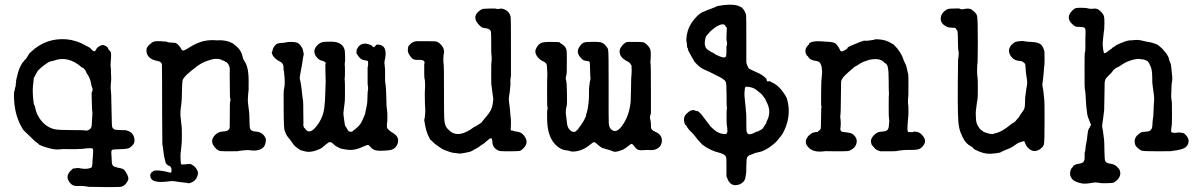

<svg xmlns="http://www.w3.org/2000/svg" viewBox="-20 -605 4963 797"><path d="M108 -389Q170 -448 255 -442Q298 -438 336 -416Q341 -414 348.5 -409.5Q356 -405 357.5 -402.5Q359 -400 363.5 -396Q368 -392 371.5 -392Q375 -392 378 -398Q381 -404 381.5 -404Q382 -404 383.5 -406Q385 -408 385 -407V-408Q385 -408 388.5 -410.5Q392 -413 392 -413Q392 -413 396 -415Q407 -420 412.5 -417Q418 -414 418.5 -414Q419 -414 419 -414Q419 -414 423.5 -411Q428 -408 429.5 -402.5Q431 -397 433.5 -396Q436 -395 436.5 -394Q437 -393 439.5 -389Q442 -385 441 -367Q438 -334 439.5 -326Q441 -318 440.5 -312.5Q440 -307 440.5 -303Q441 -299 441.5 -287Q442 -275 441.5 -272.5Q441 -270 440.5 -261Q440 -252 439.5 -245.5Q439 -239 440.5 -227Q442 -215 442 -193Q442 -171 442.5 -169.5Q443 -168 443.5 -126Q444 -84 445.5 -78.5Q447 -73 452.5 -69Q458 -65 480 -65Q502 -65 502.5 -64.5Q503 -64 510 -62Q535 -54 538 -27Q540 -13 532 -4Q520 10 508 12Q496 14 473 14.5Q450 15 446 17Q442 19 442 27.5Q442 36 442.5 36.5Q443 37 443.5 54Q444 71 445 75Q448 87 463 89Q466 90 466.5 90.5Q467 91 471.5 91.5Q476 92 477 92.5Q478 93 486.5 95Q495 97 502 109Q516 131 512 142Q502 165 484 170Q476 172 412.5 171.5Q349 171 348.5 170.5Q348 170 332.5 168Q317 166 304.5 167Q292 168 283 164Q274 160 267 149Q250 125 276 101Q284 93 285 94Q286 95 291 94Q301 91 315 94Q329 97 340.5 95.5Q352 94 352.5 93Q353 92 356 92Q363 92 363.5 74.5Q364 57 364.5 56Q365 55 365.5 44.5Q366 34 366.5 25Q367 16 366 14Q365 12 362.5 11Q360 10 354 10Q348 10 338 11Q328 12 321 13Q286 15 263.5 14Q241 13 226 15Q211 17 187 11Q163 5 151 -0.5Q139 -6 139.5 -7Q140 -8 136.5 -10.5Q133 -13 131 -14.5Q129 -16 125 -19Q121 -22 111 -32.5Q101 -43 95.5 -47.5Q90 -52 83.5 -59Q77 -66 76.5 -66Q76 -66 70 -77Q38 -132 38 -210Q38 -225 39.5 -226.5Q41 -228 41.5 -233.5Q42 -239 42.5 -240Q43 -241 44 -244.5Q45 -248 45.5 -250Q46 -252 45 -253L47 -266V-272Q55 -306 59 -316.5Q63 -327 69.5 -338Q76 -349 76 -348Q76 -347 78 -349.5Q80 -352 82 -355Q84 -358 85 -358Q86 -358 89.5 -363Q93 -368 93 -369Q93 -370 96 -373.5Q99 -377 99 -379Q99 -381 108 -389ZM320 -325Q262 -376 203 -353Q198 -352 189.5 -350Q181 -348 164 -335Q147 -322 140 -314.5Q133 -307 120 -280Q119 -261 117 -251Q114 -219 120 -176L122 -169Q123 -169 123 -168Q123 -167 124 -165Q125 -163 126 -159Q130 -134 146 -111Q172 -75 210 -68Q227 -65 277.5 -65Q328 -65 330 -64Q332 -63 337 -63Q342 -63 344.5 -64Q347 -65 347 -65.5Q347 -66 349 -66Q355 -69 358 -74.5Q361 -80 361.5 -97.5Q362 -115 362.5 -116.5Q363 -118 363.5 -128.5Q364 -139 363.5 -142Q363 -145 362.5 -145Q362 -145 361.5 -168.5Q361 -192 360.5 -207.5Q360 -223 361.5 -223.5Q363 -224 364 -230Q365 -236 363 -240Q361 -244 359 -253Q355 -278 346 -291.5Q337 -305 337 -307.5Q337 -310 331.5 -316.5Q326 -323 324 -324Q322 -325 322 -324Z M668 72 667 68Q667 65 666 63Q665 61 664.5 58Q664 55 662.5 50Q661 45 660.5 39.5Q660 34 658.5 24.5Q657 15 656 5.5Q655 -4 654 -4L653 -135Q653 -333 652 -339Q649 -349 634 -352Q597 -358 589 -385Q588 -389 588 -398.5Q588 -408 599.5 -419Q611 -430 619.5 -432.5Q628 -435 644.5 -434Q661 -433 667.5 -432.5Q674 -432 674 -431Q674 -430 679 -429.5Q684 -429 684.5 -428.5Q685 -428 695.5 -428Q706 -428 710 -426Q722 -421 734 -399Q738 -394 743.5 -395.5Q749 -397 774 -413Q815 -437 853 -438Q862 -439 872 -438Q882 -437 892 -438Q910 -438 931 -432L948 -424L953 -419Q980 -401 987 -370Q989 -359 996 -349Q1014 -324 1012 -253Q1012 -233 1012 -230.5Q1012 -228 1011 -223.5Q1010 -219 1010 -213.5Q1010 -208 1009 -197Q1008 -186 1010.5 -168.5Q1013 -151 1014 -141Q1015 -131 1015 -128.5Q1015 -126 1015.5 -104.5Q1016 -83 1017 -77Q1018 -60 1041 -59Q1072 -57 1083 -30Q1085 -24 1082 -11Q1076 18 1037 20Q1025 20 1022 19Q1010 17 991 19Q972 21 971 21.5Q970 22 967.5 22.5Q965 23 934.5 23Q904 23 894.5 22Q885 21 875 10Q847 -18 873 -45Q886 -58 904 -59Q922 -60 927.5 -65Q933 -70 933.5 -77Q934 -84 934 -134Q934 -184 935 -184Q938 -186 936.5 -194Q935 -202 934.5 -202.5Q934 -203 934 -245.5Q934 -288 933.5 -296.5Q933 -305 933.5 -305Q934 -305 934 -316.5Q934 -328 928 -337.5Q922 -347 920 -347Q918 -347 916.5 -348Q915 -349 913 -350.5Q911 -352 909 -353Q907 -354 906.5 -353Q906 -352 903 -355Q883 -366 851 -356Q819 -346 798 -330Q744 -290 738 -272Q736 -265 735.5 -232.5Q735 -200 734.5 -196.5Q734 -193 734 -187Q734 -181 732.5 -171.5Q731 -162 730.5 -157Q730 -152 729 -142Q728 -128 731 -106Q734 -84 734 -80Q734 -76 734.5 -73.5Q735 -71 735 -45Q735 -19 734.5 -15Q734 -11 733.5 -3.5Q733 4 732.5 6.5Q732 9 731.5 15.5Q731 22 730 28.5Q729 35 729.5 55.5Q730 76 732.5 77Q735 78 745.5 77.5Q756 77 755.5 76.5Q755 76 759 76H767Q766 75 770.5 76Q775 77 783.5 83Q792 89 798.5 101Q805 113 799 127Q792 147 771 154Q760 157 760 155.5Q760 154 757 154Q754 154 750.5 153.5Q747 153 732.5 151.5Q718 150 708 148Q698 146 687 147Q619 157 607 136L605 132Q603 118 604 118Q605 118 605 116.5Q605 115 606.5 115Q608 115 608 112.5Q608 110 610.5 109.5Q613 109 614 107Q619 101 641 103Q663 105 675.5 109Q688 113 690 111Q692 109 692 101Q692 84 678 82Q676 82 675.5 80Q675 78 673.5 78Q672 78 672 77Z M1541 -418Q1541 -420 1550 -420Q1593 -417 1576 -349Q1575 -344 1577 -332Q1579 -320 1578.5 -294.5Q1578 -269 1579 -264Q1583 -241 1583.5 -204.5Q1584 -168 1584.5 -166Q1585 -164 1585.5 -156.5Q1586 -149 1587 -144.5Q1588 -140 1588 -120Q1588 -100 1587 -96Q1586 -92 1586 -85Q1586 -78 1586.5 -75Q1587 -72 1594.5 -65Q1602 -58 1608 -55Q1614 -52 1622 -45Q1640 -28 1628 -3Q1618 17 1592 19Q1585 19 1579 20Q1557 22 1542.5 19.5Q1528 17 1519.5 7Q1511 -3 1508 -3Q1504 -4 1487 4Q1453 20 1425.5 17Q1398 14 1388.5 9Q1379 4 1375 2Q1371 0 1363.5 -7.5Q1356 -15 1350 -15Q1344 -15 1335.5 -7.5Q1327 0 1324 2Q1321 4 1316 8.5Q1311 13 1296 18Q1268 29 1246.5 23.5Q1225 18 1224 16.5Q1223 15 1213 8.5Q1203 2 1195 -10Q1187 -22 1181 -29Q1170 -41 1166.5 -51Q1163 -61 1162 -62Q1158 -65 1157.5 -148.5Q1157 -232 1158 -232Q1159 -232 1160 -240.5Q1161 -249 1161.5 -251.5Q1162 -254 1162 -266Q1162 -278 1161 -285.5Q1160 -293 1159.5 -301.5Q1159 -310 1158.5 -309.5Q1158 -309 1158 -310Q1157 -313 1157 -325Q1157 -344 1139 -351Q1131 -355 1122.5 -362.5Q1114 -370 1110.5 -379Q1107 -388 1108.5 -388.5Q1110 -389 1112 -398.5Q1114 -408 1122 -416.5Q1130 -425 1131 -424Q1132 -423 1135 -424.5Q1138 -426 1143 -426.5Q1148 -427 1151 -427Q1154 -427 1159 -427.5Q1164 -428 1164 -428.5Q1164 -429 1169.5 -429.5Q1175 -430 1175.5 -430.5Q1176 -431 1189 -431Q1202 -431 1211 -428.5Q1220 -426 1228 -415.5Q1236 -405 1237 -399Q1242 -381 1240 -374.5Q1238 -368 1237 -359.5Q1236 -351 1235 -345Q1234 -339 1232.5 -330Q1231 -321 1229 -312.5Q1227 -304 1226.5 -297.5Q1226 -291 1224 -282Q1231 -248 1232 -235Q1233 -222 1234.5 -211.5Q1236 -201 1236.5 -197Q1237 -193 1238 -186Q1239 -179 1239 -141Q1239 -103 1239.5 -98.5Q1240 -94 1239 -88Q1239 -80 1243 -74L1245 -73Q1264 -41 1296 -84Q1321 -117 1326 -156Q1326 -159 1327 -166.5Q1328 -174 1329 -186.5Q1330 -199 1330.5 -226Q1331 -253 1331.5 -254Q1332 -255 1332 -266Q1332 -277 1331.5 -278.5Q1331 -280 1331 -305.5Q1331 -331 1330.5 -333.5Q1330 -336 1331 -338Q1334 -342 1330 -346.5Q1326 -351 1315 -353.5Q1304 -356 1295 -367Q1273 -394 1299 -419Q1311 -431 1330.5 -431.5Q1350 -432 1352 -432Q1397 -433 1409 -403Q1412 -397 1412.5 -372Q1413 -347 1411.5 -343.5Q1410 -340 1411 -336.5Q1412 -333 1412 -309.5Q1412 -286 1411 -281Q1410 -276 1411 -272Q1412 -268 1412 -227.5Q1412 -187 1411 -182Q1410 -177 1408.5 -162Q1407 -147 1406 -140.5Q1405 -134 1406 -127Q1407 -120 1409 -104Q1411 -88 1412 -85Q1413 -82 1416.5 -77.5Q1420 -73 1422 -68Q1427 -58 1435 -58Q1443 -58 1443 -59.5Q1443 -61 1447.5 -63.5Q1452 -66 1465 -78Q1478 -90 1485.5 -108.5Q1493 -127 1493.5 -127Q1494 -127 1495 -130.5Q1496 -134 1496 -135.5Q1496 -137 1498 -145.5Q1500 -154 1501 -159Q1502 -164 1503.5 -172.5Q1505 -181 1505.5 -204.5Q1506 -228 1507 -228.5Q1508 -229 1508 -238.5Q1508 -248 1507 -248.5Q1506 -249 1506 -267V-287V-325L1508 -334Q1508 -338 1508 -338Q1508 -338 1508 -344.5Q1508 -351 1506.5 -352Q1505 -353 1498 -354Q1491 -355 1485 -357Q1479 -359 1472.5 -366Q1466 -373 1464.5 -376.5Q1463 -380 1461 -381Q1459 -382 1460 -392.5Q1461 -403 1462 -403Q1463 -402 1464 -404Q1466 -410 1470.5 -414Q1475 -418 1475.5 -418Q1476 -418 1477.5 -419.5Q1479 -421 1480 -421L1484 -422Q1496 -426 1507.5 -422Q1519 -418 1520 -418L1522 -417Q1523 -417 1523 -415Q1523 -413 1526 -413Q1527 -413 1527 -412.5Q1527 -412 1528.5 -410.5Q1530 -409 1532.5 -409Q1535 -409 1535 -411Q1535 -413 1536 -413Q1539 -413 1539 -415Z M1966 -557Q1978 -567 1984.5 -568Q1991 -569 2015 -569.5Q2039 -570 2040 -569Q2045 -566 2054 -568.5Q2063 -571 2074 -566Q2098 -555 2100 -531Q2101 -526 2101 -401V-290Q2098 -275 2098.5 -267Q2099 -259 2099 -255Q2097 -238 2096.5 -229.5Q2096 -221 2093.5 -208Q2091 -195 2093 -181.5Q2095 -168 2095.5 -163Q2096 -158 2097 -149.5Q2098 -141 2098.5 -130.5Q2099 -120 2100 -116.5Q2101 -113 2101 -95.5Q2101 -78 2100 -73Q2099 -68 2101 -65Q2103 -62 2105 -63Q2107 -64 2108 -63Q2112 -60 2123 -59Q2142 -57 2151 -47Q2178 -18 2156 7Q2145 20 2136.5 21.5Q2128 23 2096 23Q2064 23 2056 22Q2046 21 2033 9Q2033 9 2030 4.5Q2027 0 2027 -0.5Q2027 -1 2025.5 -5Q2024 -9 2023.5 -20Q2023 -31 2018 -31Q2013 -31 2001 -20Q1989 -9 1982 -5Q1975 -1 1970.5 3Q1966 7 1955 12.5Q1944 18 1939 21.5Q1934 25 1912.5 29Q1891 33 1887 32.5Q1883 32 1879.5 31.5Q1876 31 1866 30Q1856 29 1843.5 24.5Q1831 20 1823.5 17Q1816 14 1809 9Q1802 4 1792.5 -2.5Q1783 -9 1776 -16.5Q1769 -24 1767.5 -24Q1766 -24 1759.5 -38Q1753 -52 1750 -62Q1747 -72 1745 -83Q1740 -108 1741.5 -110Q1743 -112 1743.5 -119Q1744 -126 1745 -136.5Q1746 -147 1745 -156.5Q1744 -166 1743.5 -195.5Q1743 -225 1744 -234.5Q1745 -244 1744.5 -252.5Q1744 -261 1744 -267.5Q1744 -274 1742.5 -276.5Q1741 -279 1741 -304Q1741 -329 1741 -333.5Q1741 -338 1741 -340Q1744 -344 1741.5 -349Q1739 -354 1733 -355.5Q1727 -357 1716.5 -356.5Q1706 -356 1698.5 -358Q1691 -360 1682 -373Q1673 -386 1673 -394.5Q1673 -403 1674 -407Q1675 -411 1674.5 -411Q1674 -411 1676 -414Q1690 -432 1708 -434Q1713 -434 1746.5 -434Q1780 -434 1789 -433Q1798 -432 1808 -422Q1828 -402 1822 -381Q1821 -378 1821 -373.5Q1821 -369 1820.5 -364.5Q1820 -360 1820.5 -349Q1821 -338 1822 -334Q1823 -330 1823 -226Q1823 -122 1824 -115Q1825 -84 1836.5 -72Q1848 -60 1853 -57Q1888 -33 1947 -77Q1951 -80 1952.5 -79.5Q1954 -79 1958 -82.5Q1962 -86 1962.5 -86Q1963 -86 1966 -88Q1969 -90 1969.5 -90Q1970 -90 1971.5 -91.5Q1973 -93 1975.5 -94Q1978 -95 1981 -99.5Q1984 -104 1987 -107Q1990 -110 1990.5 -111.5Q1991 -113 2001 -124Q2022 -148 2025 -172Q2026 -179 2027 -186.5Q2028 -194 2027 -199Q2026 -204 2025 -213.5Q2024 -223 2023 -228Q2022 -233 2021.5 -241Q2021 -249 2020 -249.5Q2019 -250 2019 -298.5Q2019 -347 2020 -347.5Q2021 -348 2021 -362Q2021 -376 2020 -377.5Q2019 -379 2019 -424Q2019 -469 2018 -473Q2015 -486 1995 -488Q1987 -489 1983 -490Q1979 -491 1970 -500Q1938 -532 1966 -557Z M2610 -431H2616Q2639 -431 2647.5 -430Q2656 -429 2666.5 -418.5Q2677 -408 2679.5 -399Q2682 -390 2681.5 -373.5Q2681 -357 2680 -351.5Q2679 -346 2680.5 -340.5Q2682 -335 2682 -234V-134Q2676 -119 2679 -110.5Q2682 -102 2682 -88.5Q2682 -75 2683 -72Q2686 -64 2700 -58Q2729 -46 2727.5 -19.5Q2726 7 2699 16Q2688 19 2678.5 18Q2669 17 2655 18Q2633 20 2626 15.5Q2619 11 2613 2.5Q2607 -6 2603.5 -7.5Q2600 -9 2592 -2Q2584 5 2578 8.5Q2572 12 2571 13.5Q2570 15 2552.5 21Q2535 27 2526.5 24Q2518 21 2517.5 20.5Q2517 20 2513.5 19Q2510 18 2505 16.5Q2500 15 2496 14Q2492 13 2488 11.5Q2484 10 2483 10.5Q2482 11 2474 5.5Q2466 0 2458.5 -7Q2451 -14 2447 -15Q2443 -16 2430 -5Q2400 21 2363 24Q2352 25 2347 22.5Q2342 20 2327 18.5Q2312 17 2294 3Q2257 -27 2252 -91Q2251 -103 2251 -135L2252 -152L2253 -150Q2254 -159 2252.5 -159Q2251 -159 2251 -224Q2251 -289 2252 -290V-300L2251 -319V-320Q2251 -336 2247 -341.5Q2243 -347 2233.5 -351Q2224 -355 2216.5 -363Q2209 -371 2206 -377Q2198 -392 2207 -407Q2216 -422 2226 -426.5Q2236 -431 2264 -431Q2303 -431 2303.5 -429Q2304 -427 2307.5 -425Q2311 -423 2314 -421Q2329 -412 2332 -395Q2333 -391 2333 -349.5Q2333 -308 2332.5 -304.5Q2332 -301 2331.5 -296Q2331 -291 2330 -289Q2327 -281 2330 -271Q2333 -261 2333.5 -216.5Q2334 -172 2333 -168Q2327 -146 2329 -132Q2331 -118 2331.5 -112Q2332 -106 2332.5 -103.5Q2333 -101 2334 -91Q2336 -76 2343.5 -68Q2351 -60 2352.5 -60Q2354 -60 2354.5 -59.5Q2355 -59 2357 -58Q2359 -57 2365 -58Q2371 -59 2371 -60.5Q2371 -62 2376 -65.5Q2381 -69 2381 -71Q2381 -73 2384.5 -76.5Q2388 -80 2398 -95.5Q2408 -111 2408 -114Q2408 -117 2410 -117Q2411 -118 2413 -126L2412 -127Q2413 -127 2416.5 -140.5Q2420 -154 2420.5 -159.5Q2421 -165 2423 -178Q2425 -191 2425 -219Q2425 -247 2426 -248Q2427 -249 2427.5 -257Q2428 -265 2429 -267Q2432 -279 2431 -283Q2430 -287 2429.5 -316Q2429 -345 2427.5 -348Q2426 -351 2416 -352Q2406 -353 2401.5 -355.5Q2397 -358 2391 -365Q2369 -388 2386 -412Q2397 -427 2406 -429Q2415 -431 2424 -431Q2460 -432 2471 -430Q2482 -428 2491.5 -418.5Q2501 -409 2504 -400.5Q2507 -392 2506.5 -248.5Q2506 -105 2507 -94Q2508 -71 2524.5 -63Q2541 -55 2560 -80Q2592 -121 2598 -184Q2599 -200 2599.5 -244.5Q2600 -289 2601 -292Q2602 -295 2602 -313Q2602 -339 2600 -335L2599 -336Q2597 -344 2583 -351Q2551 -367 2552 -393Q2553 -405 2563 -416Q2577 -433 2590 -431H2591Z M3175 -268 3192 -259Q3193 -259 3194 -258Q3195 -257 3203 -252Q3220 -240 3240 -209Q3241 -207 3243 -203Q3248 -196 3252 -172Q3260 -120 3238 -69Q3230 -50 3221.5 -40Q3213 -30 3207 -22Q3201 -14 3184 -1Q3153 23 3128 27Q3113 30 3107.5 33Q3102 36 3097 37Q3086 40 3082 47.5Q3078 55 3078 83.5Q3078 112 3077 114.5Q3076 117 3075 127Q3074 145 3059.5 155Q3045 165 3029 163.5Q3013 162 3004 146Q3002 142 3001.5 141.5Q3001 141 2999.5 136Q2998 131 2996.5 130Q2995 129 2995.5 92Q2996 55 2994 47Q2990 36 2969 30Q2927 20 2895 -5Q2891 -9 2891 -9.5Q2891 -10 2884 -17Q2877 -24 2868 -36Q2859 -48 2849.5 -57Q2840 -66 2837 -70.5Q2834 -75 2833.5 -75.5Q2833 -76 2830.5 -81Q2828 -86 2826 -86Q2824 -86 2821 -95Q2815 -118 2828.5 -131.5Q2842 -145 2851 -147Q2860 -149 2861 -148Q2862 -147 2865 -146Q2873 -143 2873.5 -144Q2874 -145 2876 -144Q2888 -136 2898.5 -121Q2909 -106 2915 -99Q2926 -86 2926 -84.5Q2926 -83 2937 -73Q2954 -56 2972 -51Q2997 -45 2997 -53Q2997 -54 2998.5 -55.5Q3000 -57 2999.5 -62.5Q2999 -68 2998.5 -76Q2998 -84 2997 -85Q2996 -86 2996 -119Q2996 -152 2997 -153.5Q2998 -155 2998 -157.5Q2998 -160 2997 -160.5Q2996 -161 2996 -210Q2996 -259 2992.5 -265.5Q2989 -272 2982.5 -276Q2976 -280 2973.5 -282Q2971 -284 2961 -288.5Q2951 -293 2939 -299.5Q2927 -306 2913 -312Q2890 -321 2875.5 -335.5Q2861 -350 2861 -351.5Q2861 -353 2859 -356Q2857 -359 2852 -368Q2847 -377 2843 -384Q2835 -397 2835 -406H2834Q2832 -404 2831 -426L2829 -435V-442Q2831 -480 2850 -509Q2852 -512 2852 -512.5Q2852 -513 2863.5 -527Q2875 -541 2886 -548.5Q2897 -556 2899 -556Q2901 -556 2909 -560Q2917 -564 2919.5 -564.5Q2922 -565 2925.5 -566.5Q2929 -568 2930 -568Q2943 -573 2943.5 -573.5Q2944 -574 2949 -575.5Q2954 -577 2953.5 -578Q2953 -579 2954.5 -579Q2956 -579 2965.5 -581Q2975 -583 2984 -584Q3027 -588 3044 -581Q3044 -581 3053 -577Q3068 -571 3077 -544Q3078 -542 3078 -444V-346Q3080 -337 3082 -333.5Q3084 -330 3084.5 -328Q3085 -326 3087 -322.5Q3089 -319 3112 -309Q3135 -299 3143 -293.5Q3151 -288 3156 -283Q3161 -278 3162 -278V-274Q3160 -274 3162 -272.5Q3164 -271 3163 -270Q3163 -268 3166 -267Q3169 -267 3171 -267Q3172 -267 3172 -269L3173 -268ZM2997 -489Q2989 -501 2988 -502Q2979 -507 2964.5 -500Q2950 -493 2947 -490Q2944 -487 2937 -482Q2930 -477 2924 -469.5Q2918 -462 2914 -458.5Q2910 -455 2908 -446Q2904 -427 2906.5 -416Q2909 -405 2917.5 -399Q2926 -393 2926.5 -393Q2927 -393 2931 -390Q2935 -387 2935.5 -388Q2936 -389 2939 -386Q2953 -376 2970 -370Q2987 -364 2991.5 -368Q2996 -372 2995.5 -394Q2995 -416 2996.5 -416Q2998 -416 2998 -423.5Q2998 -431 2997 -432Q2994 -437 2997 -489ZM3072 -238Q3069 -218 3071 -200Q3073 -182 3073.5 -175Q3074 -168 3075 -161.5Q3076 -155 3076 -149Q3076 -143 3077 -139.5Q3078 -136 3078 -100.5Q3078 -65 3079 -60Q3083 -36 3121 -59Q3123 -60 3123 -58.5Q3123 -57 3128 -60.5Q3133 -64 3133.5 -63.5Q3134 -63 3137.5 -65.5Q3141 -68 3143 -69Q3145 -70 3147 -73L3155 -85Q3154 -84 3154 -84.5Q3154 -85 3154.5 -85.5Q3155 -86 3159 -91Q3163 -96 3161.5 -97Q3160 -98 3165 -106Q3182 -141 3164 -178Q3160 -186 3159 -187V-189L3156 -195Q3151 -201 3151 -201.5Q3151 -202 3145.5 -209Q3140 -216 3135 -219.5Q3130 -223 3120 -231.5Q3110 -240 3094.5 -243Q3079 -246 3076 -245Q3073 -244 3072 -238Z M3670 -224Q3669 -223 3669 -266.5Q3669 -310 3666 -321V-322Q3665 -332 3660.5 -337.5Q3656 -343 3654 -343Q3652 -343 3650 -346Q3635 -363 3601 -359Q3588 -357 3581.5 -354.5Q3575 -352 3566 -349Q3557 -346 3546 -338.5Q3535 -331 3531 -329.5Q3527 -328 3525 -325.5Q3523 -323 3519 -320Q3482 -290 3475 -276Q3472 -271 3471.5 -266Q3471 -261 3470.5 -197.5Q3470 -134 3469 -131Q3467 -123 3468.5 -114.5Q3470 -106 3470 -93.5Q3470 -81 3469 -77Q3466 -61 3476 -58Q3487 -56 3497 -55Q3507 -54 3511.5 -52Q3516 -50 3517 -50Q3518 -50 3524 -45Q3539 -30 3536 -13.5Q3533 3 3520.5 12Q3508 21 3500.5 22Q3493 23 3454.5 23Q3416 23 3412.5 22.5Q3409 22 3402 23Q3356 29 3336 7Q3325 -5 3325 -14.5Q3325 -24 3326 -25Q3327 -26 3330.5 -33Q3334 -40 3337.5 -42.5Q3341 -45 3343 -47L3351 -53Q3359 -56 3366 -56.5Q3373 -57 3375 -58L3376 -59L3377 -61Q3386 -66 3387 -71.5Q3388 -77 3388 -103L3389 -156Q3390 -156 3390 -161Q3390 -166 3389 -166.5Q3388 -167 3388.5 -217Q3389 -267 3389.5 -269Q3390 -271 3391 -284Q3392 -297 3392.5 -301.5Q3393 -306 3392 -312.5Q3391 -319 3391 -324Q3391 -329 3390 -331Q3389 -333 3387 -338Q3383 -350 3368 -352Q3344 -355 3337 -366Q3334 -372 3328 -376L3324 -386Q3322 -400 3327 -407.5Q3332 -415 3336 -419Q3340 -423 3339 -424Q3338 -426 3348 -430Q3361 -435 3387.5 -433.5Q3414 -432 3425 -431Q3436 -430 3443 -427Q3450 -424 3450 -423.5Q3450 -423 3456.5 -415Q3463 -407 3465.5 -400.5Q3468 -394 3470 -393Q3476 -388 3495 -402Q3499 -405 3498.5 -407Q3498 -409 3519 -418Q3540 -427 3548 -430Q3570 -438 3569 -436H3580Q3582 -436 3590 -437Q3598 -438 3598.5 -438.5Q3599 -439 3604 -439Q3609 -439 3609 -440.5Q3609 -442 3620 -442Q3652 -441 3672 -430Q3692 -419 3691.5 -418.5Q3691 -418 3698.5 -410.5Q3706 -403 3710 -396.5Q3714 -390 3717 -386Q3725 -374 3728 -364Q3731 -354 3736.5 -343.5Q3742 -333 3743.5 -325Q3745 -317 3746.5 -311.5Q3748 -306 3748.5 -302.5Q3749 -299 3750 -297.5Q3751 -296 3751 -250Q3751 -204 3750 -200.5Q3749 -197 3749 -185.5Q3749 -174 3750 -170Q3751 -166 3751 -145Q3751 -124 3750 -118Q3749 -112 3748.5 -102.5Q3748 -93 3747.5 -87.5Q3747 -82 3747 -74Q3746 -61 3750 -57Q3762 -56 3762 -56.5Q3762 -57 3766.5 -56.5Q3771 -56 3772.5 -58Q3774 -60 3786.5 -57.5Q3799 -55 3808 -44Q3827 -24 3815.5 -5Q3804 14 3786.5 16Q3769 18 3755 17.5Q3741 17 3731 18Q3721 19 3712.5 20Q3704 21 3702.5 22Q3701 23 3665 23H3635Q3616 18 3609 8.5Q3602 -1 3600.5 -1Q3599 -1 3596.5 -10.5Q3594 -20 3597 -28Q3600 -36 3607.5 -43.5Q3615 -51 3621.5 -54.5Q3628 -58 3643 -59Q3658 -60 3663.5 -65.5Q3669 -71 3669.5 -81.5Q3670 -92 3670.5 -92Q3671 -92 3671 -96Q3672 -105 3670.5 -110Q3669 -115 3669 -164Q3669 -213 3670 -214Z M3910 -494Q3886 -506 3885 -524.5Q3884 -543 3897.5 -556Q3911 -569 3924 -569Q3962 -571 3964 -569Q3969 -565 3978.5 -567Q3988 -569 3991 -569Q4006 -570 4012 -566Q4033 -552 4036 -538.5Q4039 -525 4039 -427L4038 -346Q4036 -339 4036 -314Q4036 -289 4037.5 -285.5Q4039 -282 4039 -239.5Q4039 -197 4037.5 -192Q4036 -187 4035.5 -181.5Q4035 -176 4033 -162Q4031 -148 4030.5 -140.5Q4030 -133 4030.5 -129Q4031 -125 4031 -118Q4031 -96 4039.5 -82Q4048 -68 4050.5 -67Q4053 -66 4057.5 -62Q4062 -58 4065 -57Q4068 -56 4074.5 -53.5Q4081 -51 4084.5 -50.5Q4088 -50 4093 -49Q4102 -47 4108 -51Q4138 -56 4178 -90Q4185 -96 4185 -95.5Q4185 -95 4187 -95Q4197 -103 4197 -104Q4197 -105 4205 -113.5Q4213 -122 4212.5 -123.5Q4212 -125 4221 -136.5Q4230 -148 4232.5 -155.5Q4235 -163 4235 -181Q4235 -199 4235.5 -200.5Q4236 -202 4236.5 -207Q4237 -212 4237 -212.5Q4237 -213 4238 -218.5Q4239 -224 4239 -226Q4239 -228 4240 -234.5Q4241 -241 4243 -251Q4245 -261 4243 -274Q4241 -287 4240 -293.5Q4239 -300 4238.5 -305Q4238 -310 4238 -314Q4238 -318 4237.5 -321Q4237 -324 4236.5 -332Q4236 -340 4234 -341.5Q4232 -343 4227 -347.5Q4222 -352 4212 -352Q4190 -354 4179 -368Q4157 -396 4180 -420Q4189 -429 4197 -431.5Q4205 -434 4218 -434.5Q4231 -435 4234.5 -433.5Q4238 -432 4260 -431Q4282 -430 4293 -425Q4304 -420 4309.5 -408Q4315 -396 4315.5 -391Q4316 -386 4316 -361Q4316 -336 4315 -332.5Q4314 -329 4314 -326Q4314 -323 4313.5 -318Q4313 -313 4312.5 -305.5Q4312 -298 4311.5 -294.5Q4311 -291 4310 -279Q4309 -267 4307.5 -260.5Q4306 -254 4307.5 -247.5Q4309 -241 4310 -234.5Q4311 -228 4311.5 -223.5Q4312 -219 4312.5 -212.5Q4313 -206 4313.5 -204Q4314 -202 4314 -197.5Q4314 -193 4315 -189.5Q4316 -186 4316 -102Q4316 -18 4313.5 -6.5Q4311 5 4296 15Q4268 33 4244 5Q4239 -1 4236.5 -8.5Q4234 -16 4232.5 -18Q4231 -20 4224 -17.5Q4217 -15 4210.5 -13Q4204 -11 4193 -2.5Q4182 6 4170 11Q4158 16 4154 17.5Q4150 19 4146 21L4135 26Q4136 27 4128 29Q4120 31 4096 33Q4072 35 4047 25Q4022 15 4020.5 11Q4019 7 4010 2Q3990 -8 3978 -31.5Q3966 -55 3962.5 -71Q3959 -87 3958 -102Q3954 -149 3957 -357V-362L3958 -361Q3961 -387 3959 -391Q3957 -395 3956.5 -431.5Q3956 -468 3955 -473Q3954 -478 3950.5 -482Q3947 -486 3948 -486L3947 -488Q3945 -490 3932 -490Q3919 -490 3910 -494Z M4497 -115 4496 -120Q4496 -121 4494.5 -125.5Q4493 -130 4492.5 -136.5Q4492 -143 4491.5 -145Q4491 -147 4490.5 -152.5Q4490 -158 4489 -166Q4488 -174 4487.5 -188.5Q4487 -203 4486 -214Q4485 -225 4484.5 -229.5Q4484 -234 4483 -235.5Q4482 -237 4482 -311Q4482 -385 4483 -386Q4486 -390 4485.5 -416.5Q4485 -443 4486 -460Q4487 -482 4484 -487.5Q4481 -493 4464.5 -493Q4448 -493 4442.5 -496Q4437 -499 4429 -507Q4404 -532 4429 -559Q4439 -570 4447 -571.5Q4455 -573 4473.5 -572.5Q4492 -572 4495 -570.5Q4498 -569 4507 -568.5Q4516 -568 4518 -569Q4520 -570 4529 -569Q4538 -568 4548.5 -558Q4559 -548 4562 -539Q4565 -530 4564.5 -507.5Q4564 -485 4563.5 -482.5Q4563 -480 4562.5 -476.5Q4562 -473 4561.5 -468Q4561 -463 4559.5 -450Q4558 -437 4557.5 -429.5Q4557 -422 4557.5 -417.5Q4558 -413 4559 -402Q4561 -386 4564 -384.5Q4567 -383 4574.5 -388.5Q4582 -394 4583 -395Q4584 -396 4586 -397.5Q4588 -399 4592 -401.5Q4596 -404 4596 -405Q4596 -406 4603 -410Q4610 -414 4611.5 -416Q4613 -418 4631 -425.5Q4649 -433 4659 -435.5Q4669 -438 4671.5 -437.5Q4674 -437 4681 -438Q4703 -441 4720.5 -436.5Q4738 -432 4749 -430.5Q4760 -429 4770 -425Q4780 -421 4781 -421.5Q4782 -422 4794 -412.5Q4806 -403 4819 -386Q4832 -369 4833 -357L4838 -343Q4840 -345 4842 -325Q4848 -277 4845.5 -267.5Q4843 -258 4843 -244Q4843 -230 4842 -217Q4841 -204 4842.5 -193.5Q4844 -183 4844.5 -181Q4845 -179 4845 -133Q4845 -87 4844 -84.5Q4843 -82 4842.5 -76Q4842 -70 4841.5 -64Q4841 -58 4842.5 -56.5Q4844 -55 4850 -54Q4856 -53 4863 -54Q4870 -55 4870.5 -55Q4871 -55 4876 -55Q4881 -55 4884.5 -54Q4888 -53 4889 -53Q4890 -53 4892 -52.5Q4894 -52 4896 -50.5Q4898 -49 4900 -47Q4914 -33 4914 -19.5Q4914 -6 4904 4Q4893 16 4850 21Q4847 21 4845 21.5Q4843 22 4841.5 22.5Q4840 23 4790 23Q4725 23 4719 20.5Q4713 18 4704 10.5Q4695 3 4692.5 -4Q4690 -11 4690 -18Q4690 -33 4701.5 -44Q4713 -55 4720 -56.5Q4727 -58 4738.5 -58.5Q4750 -59 4754 -63Q4763 -69 4763.5 -84Q4764 -99 4764.5 -99.5Q4765 -100 4765 -105Q4765 -110 4765.5 -110.5Q4766 -111 4766.5 -117Q4767 -123 4767.5 -124Q4768 -125 4768.5 -147Q4769 -169 4770.5 -184Q4772 -199 4769.5 -214Q4767 -229 4766.5 -235.5Q4766 -242 4765.5 -242.5Q4765 -243 4765 -248Q4765 -253 4764 -254Q4763 -255 4763 -284Q4763 -323 4752 -336Q4751 -337 4753 -338Q4744 -352 4742.5 -352Q4741 -352 4733 -356Q4725 -360 4724 -358Q4722 -358 4711 -360Q4700 -362 4678 -355.5Q4656 -349 4641.5 -339.5Q4627 -330 4624.5 -328.5Q4622 -327 4616 -324.5Q4610 -322 4604.5 -316.5Q4599 -311 4597.5 -308Q4596 -305 4583 -292.5Q4570 -280 4568 -274Q4566 -268 4565.5 -263.5Q4565 -259 4564.5 -205Q4564 -151 4563.5 -148.5Q4563 -146 4562.5 -140Q4562 -134 4561.5 -132.5Q4561 -131 4559.5 -116Q4558 -101 4556 -91Q4554 -81 4556 -74Q4558 -67 4560 -48.5Q4562 -30 4563 -25.5Q4564 -21 4564.5 19Q4565 59 4568 64Q4573 72 4586 74Q4605 76 4615.5 86Q4626 96 4628 102Q4637 126 4613 146Q4605 153 4599 154Q4593 155 4572.5 155.5Q4552 156 4549.5 155Q4547 154 4543 154Q4539 154 4534 153Q4529 152 4524.5 152.5Q4520 153 4515.5 153.5Q4511 154 4507 155Q4483 159 4469 156Q4447 151 4437 144Q4415 127 4425 99Q4426 96 4430.5 91Q4435 86 4435 84.5Q4435 83 4441.5 79.5Q4448 76 4459.5 74.5Q4471 73 4477 67.5Q4483 62 4482.5 44Q4482 26 4483 26Q4484 26 4485 19.5Q4486 13 4486 10Q4486 7 4487 0.5Q4488 -6 4489 -10Q4490 -14 4490.5 -18.5Q4491 -23 4491.5 -24Q4492 -25 4493 -35.5Q4494 -46 4495 -52.5Q4496 -59 4496.5 -60.5Q4497 -62 4497 -64L4501 -73Q4501 -74 4503 -75Q4505 -76 4505 -80L4509 -87L4505 -96Q4505 -97 4503 -101Q4501 -105 4500 -109.5Q4499 -114 4498 -114Q4497 -114 4497 -115Z"/></svg>

Font: TT2020 Style E
Style: Regular
Weight: 400
Version: Version 00.2